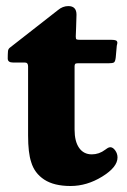

<svg xmlns="http://www.w3.org/2000/svg" viewBox="-20 -602 418 631"><path d="M225.1 -176.3Q225.1 -137.2 240 -116Q254.9 -94.7 281.7 -94.7Q305.7 -94.7 325.7 -109.9Q327.1 -110.8 329.8 -112.8Q332.5 -114.7 334.2 -115.7Q335.9 -116.7 338.1 -117.4Q340.3 -118.2 342.3 -118.2Q351.1 -118.2 358.6 -107.7Q366.2 -97.2 366.2 -84.5Q366.2 -52.7 315.9 -21.7Q265.6 9.3 211.9 9.3Q157.7 9.3 125.5 -11.7Q93.3 -32.7 82.5 -69.3Q72.3 -99.6 72.3 -156.7V-383.8Q72.3 -396.5 62 -396.5H22.9Q5.4 -396.5 5.4 -409.7Q5.4 -423.8 6.3 -434.6Q7.3 -441.9 13.7 -446.3L170.4 -568.8Q186 -582 204.6 -582Q231.4 -582 231.4 -553.7Q231.4 -543.9 230.2 -513.7Q229 -483.4 229 -481.9Q229 -474.1 231.4 -472.7Q233.9 -471.2 243.2 -471.2H345.2Q356.9 -471.2 361.3 -469Q365.7 -466.8 365.7 -460.9Q365.7 -460.4 365 -457Q364.3 -453.6 363.8 -451.7L360.4 -413.6Q358.9 -399.9 354.7 -397Q350.6 -394 335.9 -394H234.9Q229 -394 227.1 -391.8Q225.1 -389.6 225.1 -383.8Z"/></svg>

Font: Cooper*
Style: Bold
Weight: 700
Designer: Owen Earl
Foundry: indestructible type*
Version: Version 0.001